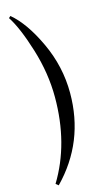

<svg xmlns="http://www.w3.org/2000/svg" viewBox="-153 -876 610 1123"><g transform="rotate(-15 152.5 -315.0)"><path d="M54 200 38 187Q166 -23 166 -304Q166 -449 120 -598Q74 -747 26 -820L37 -830Q120 -761 189 -613Q258 -465 258 -305Q258 -9 54 200Z"/></g></svg>

Font: Libre Caslon Text
Style: Regular
Weight: 400
Designer: Pablo Impallari, Rodrigo Fuenzalida
Foundry: Pablo Impallari, Rodrigo Fuenzalida
Version: Version 1.002